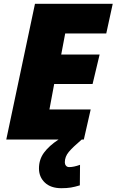

<svg xmlns="http://www.w3.org/2000/svg" viewBox="-20 -734 613 1010"><path d="M164 -714H573L539 -558H323L302 -447H504L467 -292H265L240 -158H457L421 0H13ZM185 152Q185 105 211.5 69Q238 33 288 0H410Q363 40 342 65Q321 90 321 120Q321 130 327 137.5Q333 145 344 145Q368 145 401 133L400 241Q374 249 353 252.5Q332 256 303 256Q247 256 216 226.5Q185 197 185 152Z"/></svg>

Font: Noto Sans Display Black
Style: Italic
Weight: 900
Italic angle: -12°
Designer: Monotype Design team
Foundry: Monotype Imaging Inc.
Version: Version 1.000